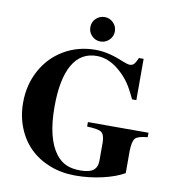

<svg xmlns="http://www.w3.org/2000/svg" viewBox="-94 -946 966 1049"><g transform="rotate(10 389.0 -421.5)"><path d="M402.8 -861.8Q430.2 -861.8 450.2 -841.8Q470.2 -821.8 470.2 -793.9Q470.2 -766.1 450 -746.1Q429.7 -726.1 401.9 -726.1Q373.5 -726.1 353.8 -746.1Q334 -766.1 334 -793.9Q334 -822.3 354 -842Q374 -861.8 402.8 -861.8ZM747.1 -280.8V-255.9Q693.8 -251.5 679.2 -235.6Q664.6 -219.7 663.1 -166V-42Q615.2 -14.2 542 2.4Q468.8 19 393.1 19Q316.9 19 251.7 -6.3Q186.5 -31.7 140.9 -76.7Q95.2 -121.6 69.6 -185.5Q43.9 -249.5 43.9 -324.2Q43.9 -424.3 88.4 -505.1Q132.8 -585.9 210.7 -631.3Q288.6 -676.8 384.8 -676.8Q454.6 -676.8 536.1 -642.1Q569.3 -628.9 581.1 -628.9Q595.7 -628.9 604.5 -637.9Q613.3 -647 625 -673.8H650.9V-444.8H627Q601.6 -500 580.3 -530.5Q559.1 -561 526.9 -589.8Q464.4 -645 397 -645Q308.1 -645 262.5 -565.2Q216.8 -485.4 216.8 -331.1Q216.8 -157.2 279.8 -74.2Q304.7 -42 336.9 -27.6Q369.1 -13.2 416 -13.2Q465.3 -13.2 487.5 -30.3Q509.8 -47.4 509.8 -85V-188Q508.3 -229 490.7 -241.5Q473.1 -253.9 411.1 -255.9V-280.8Z"/></g></svg>

Font: Accordance
Style: Bold
Weight: 700
Version: Version 1.2 (build January 31, 2020) Miklal Software Solutio